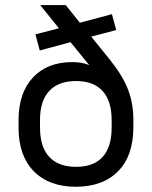

<svg xmlns="http://www.w3.org/2000/svg" viewBox="-20 -712 588 743"><path d="M496.1 -249V-219.7Q496.1 -109.4 437 -49.3Q377.9 10.7 273.4 10.7Q169.9 10.7 110.8 -49.3Q51.8 -109.4 51.8 -217.8V-247.1Q51.8 -352.5 107.4 -412.1Q163.1 -471.7 259.8 -471.7Q297.9 -471.7 325.2 -460L252.9 -548.8L133.8 -516.6L117.2 -579.1L208 -602.5L135.7 -692.4H234.4L289.1 -624L413.1 -657.2L429.7 -595.7L333 -570.3L407.2 -478.5Q456.1 -417 476.1 -363.8Q496.1 -310.5 496.1 -249ZM412.1 -247.1Q412.1 -321.3 377 -359.9Q341.8 -398.4 274.4 -398.4Q206.1 -398.4 170.4 -359.9Q134.8 -321.3 134.8 -248V-218.8Q134.8 -143.6 170.4 -105Q206.1 -66.4 274.4 -66.4Q342.8 -66.4 377.4 -105Q412.1 -143.6 412.1 -218.8Z"/></svg>

Font: Dinish Expanded
Style: Regular
Weight: 400
Width: 7
Designer: Charles Nix
Foundry: Playbeing
Version: Version 2.005; ttfautohint (v1.8.3)